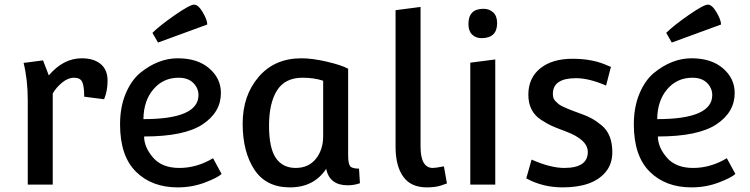

<svg xmlns="http://www.w3.org/2000/svg" viewBox="-20 -798 3242 830"><path d="M100 -364Q100 -454 82 -526L166 -537L191 -472Q254 -546 333 -546Q386 -546 415.5 -521Q445 -496 445 -450Q445 -404 430 -369L344 -380Q344 -425 335.5 -443.5Q327 -462 300.5 -462Q274 -462 248.5 -441Q223 -420 208 -394V0H100Z M876 -692 663 -614 639 -656Q670 -687 735.5 -732.5Q801 -778 819 -778Q837 -778 856.5 -745Q876 -712 876 -692ZM901 -114 938 -46Q921 -30 866 -9Q811 12 748 12Q636 12 567.5 -56Q499 -124 499 -260Q499 -335 523 -392.5Q547 -450 585 -482Q663 -546 748.5 -546Q834 -546 884.5 -502.5Q935 -459 935 -396Q935 -313 856 -260.5Q777 -208 603 -208Q603 -162 641.5 -117Q680 -72 755.5 -72Q831 -72 901 -114ZM838 -387Q838 -417 815.5 -439.5Q793 -462 752 -462Q686 -462 643.5 -412.5Q601 -363 600 -283Q838 -283 838 -387Z M1485 -501V-127Q1485 -92 1493 -80.5Q1501 -69 1532 -69L1536 -6Q1511 3 1483 3Q1405 3 1390 -68Q1337 12 1233.5 12Q1130 12 1079.5 -65Q1029 -142 1029 -263.5Q1029 -385 1098 -465.5Q1167 -546 1283 -546Q1330 -546 1392.5 -531.5Q1455 -517 1485 -501ZM1377 -209V-449Q1338 -462 1288 -462Q1212 -462 1177.5 -407Q1143 -352 1143 -255Q1143 -158 1172.5 -115Q1202 -72 1258 -72Q1314 -72 1345.5 -111.5Q1377 -151 1377 -209Z M1690 -754 1798 -768V-165Q1798 -72 1851 -72Q1864 -72 1899 -79L1912 -5Q1911 -5 1903.5 -2Q1896 1 1886 4Q1861 12 1825 12Q1756 12 1723 -34.5Q1690 -81 1690 -163Z M2070 -760Q2095 -760 2112 -744.5Q2129 -729 2129 -698Q2129 -633 2061 -633Q2037 -633 2021 -648.5Q2005 -664 2005 -694Q2005 -760 2070 -760ZM2013 0V-527L2121 -541V0Z M2255 -27 2278 -108Q2360 -72 2419 -72Q2521 -72 2521 -141Q2521 -195 2423 -231Q2385 -245 2366 -253.5Q2347 -262 2319 -280Q2264 -316 2264 -388.5Q2264 -461 2315.5 -502.5Q2367 -544 2455 -544Q2544 -544 2608 -514Q2620 -509 2621 -509L2600 -428Q2527 -460 2470 -460Q2370 -460 2370 -392Q2370 -372 2380.5 -361.5Q2391 -351 2397 -346.5Q2403 -342 2417 -335.5Q2431 -329 2437.5 -326.5Q2444 -324 2462 -317Q2480 -310 2498.5 -303.5Q2517 -297 2537.5 -286Q2558 -275 2581 -256Q2627 -218 2627 -140Q2627 -87 2596 -52Q2541 12 2412 12Q2326 12 2255 -27Z M3097 -692 2884 -614 2860 -656Q2891 -687 2956.5 -732.5Q3022 -778 3040 -778Q3058 -778 3077.5 -745Q3097 -712 3097 -692ZM3122 -114 3159 -46Q3142 -30 3087 -9Q3032 12 2969 12Q2857 12 2788.5 -56Q2720 -124 2720 -260Q2720 -335 2744 -392.5Q2768 -450 2806 -482Q2884 -546 2969.5 -546Q3055 -546 3105.5 -502.5Q3156 -459 3156 -396Q3156 -313 3077 -260.5Q2998 -208 2824 -208Q2824 -162 2862.5 -117Q2901 -72 2976.5 -72Q3052 -72 3122 -114ZM3059 -387Q3059 -417 3036.5 -439.5Q3014 -462 2973 -462Q2907 -462 2864.5 -412.5Q2822 -363 2821 -283Q3059 -283 3059 -387Z"/></svg>

Font: Convergence
Style: Regular
Weight: 400
Designer: Nicolas Silva and John Vargas
Foundry: Nicolas Silva and Jonh Vargas
Version: Version 1.002